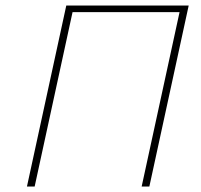

<svg xmlns="http://www.w3.org/2000/svg" viewBox="-20 -678 731 698"><path d="M495 0 638 -658H666L523 0ZM78 0 221 -658H249L106 0ZM227 -634 232 -658H656L651 -634Z"/></svg>

Font: Ysabeau Infant Thin
Style: Italic
Weight: 250
Italic angle: -12°
Designer: Christian Thalmann (Catharsis Fonts)
Version: Version 2.001;gftools[0.9.30]; featfreeze: ss01,ss02,lnum